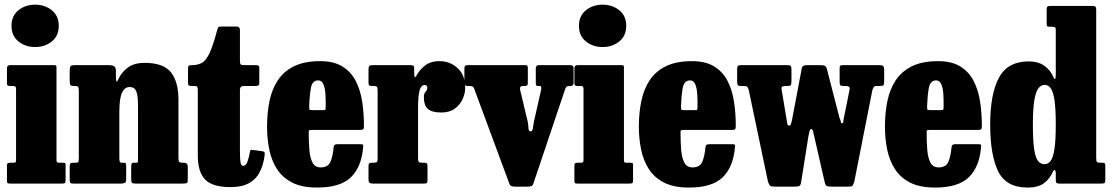

<svg xmlns="http://www.w3.org/2000/svg" viewBox="-20 -806 4881 843"><path d="M30.5 -692.5Q30.5 -736.5 61 -761Q91.5 -785.5 134.5 -785.5Q177 -785.5 207.5 -761Q238 -736.5 238 -692.5Q238 -648.5 207.5 -624Q177 -599.5 134.5 -599.5Q91.5 -599.5 61 -624Q30.5 -648.5 30.5 -692.5ZM40 -428.5H22.5Q10.5 -428.5 10.5 -439V-506.5Q10.5 -520 24.5 -520H216.5Q223.5 -520 225.8 -518.5Q228 -517 228 -510V-104Q228 -97 229.8 -94.2Q231.5 -91.5 238.5 -91.5H254.5Q263 -91.5 265.5 -90Q268 -88.5 268 -80V-14.5Q268 -4.5 265 -2.2Q262 0 251.5 0H23.5Q15.5 0 13 -2.2Q10.5 -4.5 10.5 -12.5V-77Q10.5 -86.5 13 -89Q15.5 -91.5 24.5 -91.5H38Q45.5 -91.5 48 -93.5Q50.5 -95.5 50.5 -103.5V-415.5Q50.5 -428.5 40 -428.5Z M309 -428.5H304.5Q292 -428.5 289 -433Q286 -437.5 286 -453.5V-494.5Q286 -511 290 -515.5Q294 -520 308.5 -520H460Q472.5 -520 480.8 -515.2Q489 -510.5 489 -494V-474.5Q489 -454 490.8 -448.8Q492.5 -443.5 500 -459Q513.5 -488.5 541 -509.2Q568.5 -530 615 -530Q697 -530 730.2 -489Q763.5 -448 763.5 -367.5V-113.5Q763.5 -98.5 767.2 -95Q771 -91.5 783 -91.5H787.5Q804.5 -91.5 804.5 -73.5V-24.5Q804.5 -6.5 801.8 -3.2Q799 0 781.5 0H575Q562 0 559 -4Q556 -8 556 -21.5V-69.5Q556 -79 557.2 -85.2Q558.5 -91.5 566.5 -91.5H579Q585 -91.5 585.5 -94.8Q586 -98 586 -111.5V-342Q586 -386.5 578.2 -405.2Q570.5 -424 549 -424Q527.5 -424 515.8 -399Q504 -374 504 -315.5V-110.5Q504 -91.5 512.5 -91.5H523.5Q531 -91.5 532.5 -88.2Q534 -85 534 -72.5V-17.5Q534 -6 528 -3Q522 0 511 0H302Q290.5 0 288.2 -3.8Q286 -7.5 286 -19.5V-72Q286 -85 289 -88.2Q292 -91.5 305 -91.5H311Q320.5 -91.5 323.2 -94Q326 -96.5 326 -111V-406.5Q326 -421 322.8 -424.8Q319.5 -428.5 309 -428.5Z M1141.5 -121.5Q1136.5 -83 1121.2 -52Q1106 -21 1075 -2.8Q1044 15.5 991.5 15.5Q912.5 15.5 880.5 -18Q848.5 -51.5 848.5 -122.5V-409.5Q848.5 -420 846.2 -424.2Q844 -428.5 833.5 -428.5H821Q811.5 -428.5 808.5 -431.5Q805.5 -434.5 805.5 -444V-502.5Q805.5 -514 808.5 -517Q811.5 -520 822.5 -520Q847 -520 865 -529Q883 -538 898.8 -570.2Q914.5 -602.5 933 -672Q936 -682 937.8 -685.8Q939.5 -689.5 952.5 -689.5H1017.5Q1033.5 -689.5 1033.5 -673.5V-539Q1033.5 -527.5 1036.5 -523.8Q1039.5 -520 1050.5 -520H1105Q1113 -520 1115.8 -517Q1118.5 -514 1118.5 -505.5V-440.5Q1118.5 -428.5 1104 -428.5H1051Q1033.5 -428.5 1033.5 -412V-141.5Q1033.5 -106 1036.2 -92Q1039 -78 1048 -78Q1059.5 -78 1066 -95Q1072.5 -112 1077.5 -139.5Q1079 -148.5 1084.2 -148.2Q1089.5 -148 1099 -146.5L1131.5 -142Q1141 -140.5 1142 -135.5Q1143 -130.5 1141.5 -121.5Z M1152.5 -250Q1152.5 -310 1163.2 -362.2Q1174 -414.5 1200 -453.8Q1226 -493 1271.2 -515.2Q1316.5 -537.5 1386 -537.5Q1445 -537.5 1482.8 -514.5Q1520.5 -491.5 1541.2 -451.8Q1562 -412 1570 -361Q1578 -310 1578 -253Q1578 -242 1575 -238.8Q1572 -235.5 1560.5 -235.5H1348Q1338 -235.5 1336.5 -232.5Q1335 -229.5 1335.5 -220.5Q1335.5 -179.5 1338.5 -145.8Q1341.5 -112 1352.5 -91.5Q1363.5 -71 1388 -71Q1420.5 -71 1431 -95.8Q1441.5 -120.5 1445 -161Q1446 -173 1461.5 -173H1561.5Q1571.5 -173 1573.5 -170.8Q1575.5 -168.5 1574.5 -160.5Q1567.5 -73.5 1521 -28Q1474.5 17.5 1372.5 17.5Q1306 17.5 1263.2 -4.2Q1220.5 -26 1196.2 -63.8Q1172 -101.5 1162.2 -149.5Q1152.5 -197.5 1152.5 -250ZM1351 -322.5H1396.5Q1407 -322.5 1408.2 -324Q1409.5 -325.5 1410 -334.5Q1410.5 -363.5 1409 -390.8Q1407.5 -418 1400.2 -435.5Q1393 -453 1377 -453Q1351 -453 1345 -419.2Q1339 -385.5 1337.5 -339Q1337.5 -329 1338.2 -325.8Q1339 -322.5 1351 -322.5Z M1638 -407.5Q1638 -420 1635.5 -424.2Q1633 -428.5 1620.5 -428.5H1615Q1604 -428.5 1601 -431.2Q1598 -434 1598 -445V-500.5Q1598 -512.5 1601.5 -516.2Q1605 -520 1616 -520H1782Q1791.5 -520 1795 -517.2Q1798.5 -514.5 1798.5 -504V-488Q1798.5 -454 1809.5 -476Q1820.5 -497 1844.8 -517.2Q1869 -537.5 1910.5 -537.5Q1955.5 -537.5 1989 -507.2Q2022.5 -477 2022.5 -420Q2022.5 -396 2011.2 -371Q2000 -346 1976.8 -329Q1953.5 -312 1917.5 -312Q1875.5 -312 1858.2 -328.2Q1841 -344.5 1841 -378Q1841 -396.5 1848.5 -403Q1856 -409.5 1856 -422Q1856 -425.5 1853.5 -429.2Q1851 -433 1845 -433Q1830 -433 1822.8 -411Q1815.5 -389 1815.5 -328V-110Q1815.5 -98 1819 -94.8Q1822.5 -91.5 1834.5 -91.5H1843.5Q1852.5 -91.5 1854.8 -88Q1857 -84.5 1857 -75V-19Q1857 -8 1854.8 -4Q1852.5 0 1842 0H1617.5Q1607 0 1602.5 -3.5Q1598 -7 1598 -18.5V-77Q1598 -87 1601.8 -89.2Q1605.5 -91.5 1615.5 -91.5H1619Q1631 -91.5 1634.5 -94.5Q1638 -97.5 1638 -109.5Z M2323.5 -268.5 2356 -412.5Q2359 -428.5 2351 -428.5H2343Q2335 -428.5 2333.8 -432Q2332.5 -435.5 2332.5 -443V-505.5Q2332.5 -520 2345.5 -520H2484Q2498.5 -520 2498.5 -506.5V-441.5Q2498.5 -428.5 2485 -428.5H2481Q2470.5 -428.5 2467 -424.5Q2463.5 -420.5 2461 -413.5L2322 -0.5Q2319 8.5 2313.2 11Q2307.5 13.5 2294.5 13.5H2240Q2221 13.5 2217 2L2061 -419Q2058 -425.5 2053 -427Q2048 -428.5 2038.5 -428.5H2034Q2019 -428.5 2019 -441V-505Q2019 -514.5 2022.5 -517.2Q2026 -520 2034.5 -520H2286.5Q2294 -520 2295.8 -516.8Q2297.5 -513.5 2297.5 -505.5V-442Q2297.5 -432.5 2293.8 -430.5Q2290 -428.5 2280.5 -428.5H2275.5Q2260.5 -428.5 2263.5 -412.5L2297.5 -269.5Q2299.5 -258 2300.2 -243.5Q2301 -229 2309.5 -229Q2317.5 -229 2319.8 -243.2Q2322 -257.5 2323.5 -268.5Z M2522 -692.5Q2522 -736.5 2552.5 -761Q2583 -785.5 2626 -785.5Q2668.5 -785.5 2699 -761Q2729.5 -736.5 2729.5 -692.5Q2729.5 -648.5 2699 -624Q2668.5 -599.5 2626 -599.5Q2583 -599.5 2552.5 -624Q2522 -648.5 2522 -692.5ZM2531.5 -428.5H2514Q2502 -428.5 2502 -439V-506.5Q2502 -520 2516 -520H2708Q2715 -520 2717.2 -518.5Q2719.5 -517 2719.5 -510V-104Q2719.5 -97 2721.2 -94.2Q2723 -91.5 2730 -91.5H2746Q2754.5 -91.5 2757 -90Q2759.5 -88.5 2759.5 -80V-14.5Q2759.5 -4.5 2756.5 -2.2Q2753.5 0 2743 0H2515Q2507 0 2504.5 -2.2Q2502 -4.5 2502 -12.5V-77Q2502 -86.5 2504.5 -89Q2507 -91.5 2516 -91.5H2529.5Q2537 -91.5 2539.5 -93.5Q2542 -95.5 2542 -103.5V-415.5Q2542 -428.5 2531.5 -428.5Z M2785 -250Q2785 -310 2795.8 -362.2Q2806.5 -414.5 2832.5 -453.8Q2858.5 -493 2903.8 -515.2Q2949 -537.5 3018.5 -537.5Q3077.5 -537.5 3115.2 -514.5Q3153 -491.5 3173.8 -451.8Q3194.5 -412 3202.5 -361Q3210.5 -310 3210.5 -253Q3210.5 -242 3207.5 -238.8Q3204.5 -235.5 3193 -235.5H2980.5Q2970.5 -235.5 2969 -232.5Q2967.5 -229.5 2968 -220.5Q2968 -179.5 2971 -145.8Q2974 -112 2985 -91.5Q2996 -71 3020.5 -71Q3053 -71 3063.5 -95.8Q3074 -120.5 3077.5 -161Q3078.5 -173 3094 -173H3194Q3204 -173 3206 -170.8Q3208 -168.5 3207 -160.5Q3200 -73.5 3153.5 -28Q3107 17.5 3005 17.5Q2938.5 17.5 2895.8 -4.2Q2853 -26 2828.8 -63.8Q2804.5 -101.5 2794.8 -149.5Q2785 -197.5 2785 -250ZM2983.5 -322.5H3029Q3039.5 -322.5 3040.8 -324Q3042 -325.5 3042.5 -334.5Q3043 -363.5 3041.5 -390.8Q3040 -418 3032.8 -435.5Q3025.5 -453 3009.5 -453Q2983.5 -453 2977.5 -419.2Q2971.5 -385.5 2970 -339Q2970 -329 2970.8 -325.8Q2971.5 -322.5 2983.5 -322.5Z M3457.5 -280 3500.5 -507Q3502.5 -520 3523 -520H3579Q3594 -520 3600 -517.8Q3606 -515.5 3610 -505.5L3665.5 -290Q3672 -275.5 3672 -270.2Q3672 -265 3677 -265Q3682.5 -265 3682.5 -271.2Q3682.5 -277.5 3685.5 -290L3710 -411.5Q3712.5 -421.5 3707.5 -425Q3702.5 -428.5 3697 -428.5H3682.5Q3672 -428.5 3669.2 -432.2Q3666.5 -436 3666.5 -445.5V-506.5Q3666.5 -515.5 3669.8 -517.8Q3673 -520 3682.5 -520H3845Q3862 -520 3862 -502V-449Q3862 -436.5 3859.2 -432.5Q3856.5 -428.5 3844 -428.5H3829.5Q3821.5 -428.5 3818 -425.5Q3814.5 -422.5 3810.5 -411.5L3731 -9Q3726.5 4 3723.5 8.8Q3720.5 13.5 3702.5 13.5H3634.5Q3615.5 13.5 3609.8 10.5Q3604 7.5 3601 -6L3555.5 -205Q3552.5 -219.5 3549.8 -229.5Q3547 -239.5 3541.5 -239.5Q3537 -239.5 3534.2 -230Q3531.5 -220.5 3529.5 -208L3497.5 -6.5Q3495.5 6.5 3490.2 10Q3485 13.5 3466.5 13.5H3385Q3366 13.5 3361.5 9.8Q3357 6 3352 -8L3267 -413Q3263.5 -422.5 3260.2 -425.5Q3257 -428.5 3243.5 -428.5H3232Q3221 -428.5 3218.8 -433.5Q3216.5 -438.5 3216.5 -449V-501.5Q3216.5 -513.5 3220 -516.8Q3223.5 -520 3234.5 -520H3435Q3447 -520 3451 -516.8Q3455 -513.5 3455 -500.5V-450Q3455 -436.5 3452 -432.5Q3449 -428.5 3436.5 -428.5H3434Q3421.5 -428.5 3415.8 -426.2Q3410 -424 3411.5 -414.5L3434 -279.5Q3435.5 -268.5 3437 -261.5Q3438.5 -254.5 3444.5 -254.5Q3450 -254.5 3452.5 -260.8Q3455 -267 3457.5 -280Z M3865.5 -250Q3865.5 -310 3876.2 -362.2Q3887 -414.5 3913 -453.8Q3939 -493 3984.2 -515.2Q4029.5 -537.5 4099 -537.5Q4158 -537.5 4195.8 -514.5Q4233.5 -491.5 4254.2 -451.8Q4275 -412 4283 -361Q4291 -310 4291 -253Q4291 -242 4288 -238.8Q4285 -235.5 4273.5 -235.5H4061Q4051 -235.5 4049.5 -232.5Q4048 -229.5 4048.5 -220.5Q4048.5 -179.5 4051.5 -145.8Q4054.5 -112 4065.5 -91.5Q4076.5 -71 4101 -71Q4133.5 -71 4144 -95.8Q4154.5 -120.5 4158 -161Q4159 -173 4174.5 -173H4274.5Q4284.5 -173 4286.5 -170.8Q4288.5 -168.5 4287.5 -160.5Q4280.5 -73.5 4234 -28Q4187.5 17.5 4085.5 17.5Q4019 17.5 3976.2 -4.2Q3933.5 -26 3909.2 -63.8Q3885 -101.5 3875.2 -149.5Q3865.5 -197.5 3865.5 -250ZM4064 -322.5H4109.5Q4120 -322.5 4121.2 -324Q4122.5 -325.5 4123 -334.5Q4123.5 -363.5 4122 -390.8Q4120.5 -418 4113.2 -435.5Q4106 -453 4090 -453Q4064 -453 4058 -419.2Q4052 -385.5 4050.5 -339Q4050.5 -329 4051.2 -325.8Q4052 -322.5 4064 -322.5Z M4327.5 -259.5Q4327.5 -392.5 4365.8 -464.5Q4404 -536.5 4498 -536.5Q4540 -536 4566.5 -516.5Q4593 -497 4606 -466Q4615.5 -444.5 4615.5 -484V-675.5Q4615.5 -683.5 4612.2 -686Q4609 -688.5 4601 -688.5H4590.5Q4580.5 -688.5 4578 -690.8Q4575.5 -693 4575.5 -703.5V-763.5Q4575.5 -775 4579.2 -777.5Q4583 -780 4594.5 -780H4775Q4784.5 -780 4788.8 -777.5Q4793 -775 4793 -764.5V-112.5Q4793 -98.5 4796.2 -95Q4799.5 -91.5 4813 -91.5H4820.5Q4829 -91.5 4831 -88.2Q4833 -85 4833 -76.5V-16.5Q4833 -5.5 4830 -2.8Q4827 0 4815.5 0H4631Q4620.5 0 4618 -3.5Q4615.5 -7 4615.5 -18V-45Q4615.5 -55 4611.8 -58.8Q4608 -62.5 4602.5 -51Q4588.5 -20 4563 -1.2Q4537.5 17.5 4492 17.5Q4397 17.5 4362.2 -54.5Q4327.5 -126.5 4327.5 -259.5ZM4515 -259.5Q4515 -189.5 4520.5 -151.8Q4526 -114 4537.5 -99.5Q4549 -85 4566 -85Q4582 -85 4593 -99.5Q4604 -114 4609.8 -151.8Q4615.5 -189.5 4615.5 -259.5Q4615.5 -329 4609.8 -366.8Q4604 -404.5 4593 -419Q4582 -433.5 4566 -433.5Q4551.5 -433.5 4539.8 -419Q4528 -404.5 4521.5 -366.8Q4515 -329 4515 -259.5Z"/></svg>

Font: Besley* Condensed Heavy
Style: Regular
Weight: 800
Width: 3
Designer: Owen Earl
Foundry: indestructible type*
Version: Version 3.000; ttfautohint (v1.8.3)